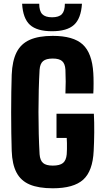

<svg xmlns="http://www.w3.org/2000/svg" viewBox="-20 -1003 562 1033"><path d="M264 10Q187.5 10 139.8 -10.2Q92 -30.5 68.8 -74.8Q45.5 -119 43 -191Q41.5 -233 40.8 -286.8Q40 -340.5 40 -397.5Q40 -454.5 40.8 -507.5Q41.5 -560.5 43 -601Q46 -675.5 69.2 -721.5Q92.5 -767.5 140.2 -788.8Q188 -810 264 -810Q374.5 -810 425 -763.8Q475.5 -717.5 482 -610Q483.5 -587 483.5 -555.2Q483.5 -523.5 482 -500H332Q333.5 -533 333.5 -564Q333.5 -595 332 -628Q330 -660.5 314.2 -674.2Q298.5 -688 264 -688Q228 -688 211.8 -674.2Q195.5 -660.5 193 -628Q190 -575.5 188.5 -517.8Q187 -460 187 -400.5Q187 -341 188.5 -283.2Q190 -225.5 193 -173Q195.5 -140 211.8 -126Q228 -112 264 -112Q301.5 -112 318.8 -126Q336 -140 339 -173Q340 -184.5 340.2 -200.8Q340.5 -217 340.2 -233.2Q340 -249.5 339 -261H284V-391H485Q487.5 -345.5 487 -291.2Q486.5 -237 484 -191Q479 -83 427.8 -36.5Q376.5 10 264 10ZM260 -835Q179 -835 141.2 -869.2Q103.5 -903.5 99 -983H191Q191 -944 207.2 -927Q223.5 -910 260 -910Q297 -910 313 -927Q329 -944 329 -983H421Q416 -903.5 378.2 -869.2Q340.5 -835 260 -835Z"/></svg>

Font: Big Shoulders Text Thin Black
Style: Regular
Weight: 900
Version: Version 2.002